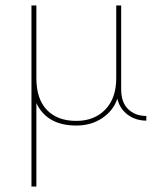

<svg xmlns="http://www.w3.org/2000/svg" viewBox="-20 -441 590 702"><path d="M95 241V-421H113V-155Q113 -79 151.5 -39Q190 1 259 1Q325 1 365 -40.5Q405 -82 405 -155V-421H423V-115Q423 -66 449 -41.5Q475 -17 515 -17V0Q476 0 447 -21.5Q418 -43 409 -80Q394 -36 353.5 -9Q313 18 259 18Q152 18 113 -64V241Z"/></svg>

Font: Grandiflora One
Style: Regular
Weight: 400
Designer: Haesung Cho
Foundry: JAMO
Version: Version 1.000; ttfautohint (v1.8.4.7-5d5b);gftools[0.9.28]